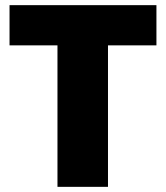

<svg xmlns="http://www.w3.org/2000/svg" viewBox="-20 -725 644 745"><path d="M17 -705H587V-549H399V0H203V-549H17Z"/></svg>

Font: Parkinsans Light ExtraBold
Style: Regular
Weight: 800
Version: Version 1.000